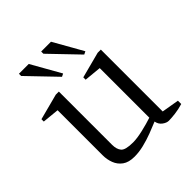

<svg xmlns="http://www.w3.org/2000/svg" viewBox="-196 -841 983 983"><g transform="rotate(-45 295.5 -349.5)"><path d="M216 10Q174 10 150 -7.5Q126 -25 115.5 -52.5Q105 -80 105 -110V-437L14 -446V-463L155 -500H177V-115Q177 -82 192 -64.5Q207 -47 262 -47Q291 -47 334 -57Q377 -67 410 -78V-437L317 -446V-463L458 -500H481V-52L575 -36V-12Q546 -3 516.5 0.5Q487 4 470 4Q454 4 436.5 -9Q419 -22 415 -45Q387 -33 352.5 -20Q318 -7 283 1.5Q248 10 216 10ZM403 -542 258 -693V-709H329L419 -550ZM242 -542 97 -693V-709H168L258 -550Z"/></g></svg>

Font: Manuale Light
Style: Regular
Weight: 300
Designer: Eduardo Tunni / Pablo Cosgaya
Foundry: Eduardo Tunni / Pablo Cosgaya
Version: Version 1.002